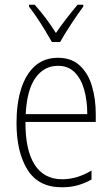

<svg xmlns="http://www.w3.org/2000/svg" viewBox="-20 -835 475 814"><path d="M226 -590Q283 -590 318.5 -557Q354 -524 370 -469.5Q386 -415 386 -351V-318H88Q87 -200 126.5 -137.5Q166 -75 244 -75Q306 -75 368 -112V-74Q340 -58 309.5 -49.5Q279 -41 242 -41Q143 -41 96.5 -115.5Q50 -190 50 -314Q50 -396 69.5 -458Q89 -520 128 -555Q167 -590 226 -590ZM226 -556Q167 -556 130.5 -505Q94 -454 89 -351H350Q350 -408 337 -454.5Q324 -501 296.5 -528.5Q269 -556 226 -556ZM200 -657Q187 -680 170 -708Q153 -736 135 -762.5Q117 -789 103 -807V-815H127Q149 -791 173.5 -758.5Q198 -726 217 -695Q239 -727 261 -755.5Q283 -784 309 -815H333V-807Q310 -776 282 -733.5Q254 -691 235 -657Z"/></svg>

Font: Noto Sans Tamil UI Condensed ExtraLight
Style: Regular
Weight: 200
Width: 3
Designer: Jelle Bosma - Monotype Design Team
Foundry: Monotype Imaging Inc.
Version: Version 2.004; ttfautohint (v1.8.4.7-5d5b)